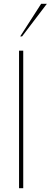

<svg xmlns="http://www.w3.org/2000/svg" viewBox="-20 -988 266 1008"><path d="M80 0H102V-722H80ZM226 -968H196L86 -797H96Z"/></svg>

Font: Perun Thin
Style: Regular
Weight: 100
Foundry: Copyright (c) Stefan Peev, Context Ltd, 2016
Version: Version 1.089